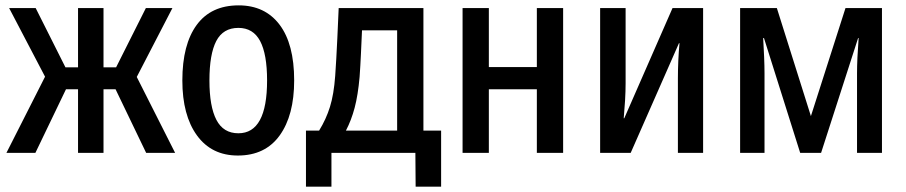

<svg xmlns="http://www.w3.org/2000/svg" viewBox="-20 -570 3378 716"><path d="M4 0 148 -284 14 -540H113L224 -319H271V-540H366V-319H413L524 -540H623L490 -283L633 0H525L411 -237H366V0H271V-237H226L112 0Z M867 10Q769 10 714.5 -65Q660 -140 660 -270Q660 -404 713.5 -477Q767 -550 870 -550Q968 -550 1022.5 -478Q1077 -406 1077 -270Q1077 -140 1023 -65Q969 10 867 10ZM869 -73Q976 -73 976 -270Q976 -368 950 -417Q924 -466 869 -466Q812 -466 786.5 -417Q761 -368 761 -270Q761 -173 787 -123Q813 -73 869 -73Z M1121 126V-83H1170Q1196 -125 1210.5 -171.5Q1225 -218 1230 -287Q1232 -318 1234 -350.5Q1236 -383 1238 -428Q1240 -473 1243 -540H1559V-83H1625V126H1530L1529 0H1216V126ZM1270 -83H1461V-457H1330Q1328 -413 1326 -369Q1324 -325 1321 -283Q1315 -215 1302.5 -168Q1290 -121 1270 -83Z M1705 0V-540H1803V-320H1982V-540H2080V0H1982V-237H1803V0Z M2218 0V-540H2313V-260Q2313 -230 2311 -196Q2309 -162 2306 -129H2308L2488 -540H2602V0H2508V-278Q2508 -309 2509.5 -343.5Q2511 -378 2514 -409H2512L2332 0Z M2740 0V-540H2877L3004 -137L3133 -540H3269V0H3176V-296Q3176 -349 3182 -428H3180L3042 0H2964L2829 -428H2826Q2828 -393 2829.5 -358.5Q2831 -324 2831 -296V0Z"/></svg>

Font: Noto Sans Condensed Medium
Style: Regular
Weight: 500
Width: 3
Designer: Monotype Design Team
Foundry: Monotype Imaging Inc.
Version: Version 2.013; ttfautohint (v1.8.4.7-5d5b)